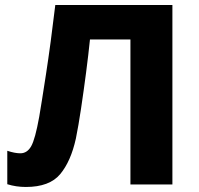

<svg xmlns="http://www.w3.org/2000/svg" viewBox="-20 -734 791 764"><path d="M666 0V-714H200Q182 -562 163 -438.5Q144 -315 136 -269Q120 -180 104 -152Q88 -124 61 -124Q39 -124 9 -134V-1Q44 10 83 10Q177 10 219.5 -41Q262 -92 282 -183Q292 -232 302.5 -302Q313 -372 322.5 -445Q332 -518 338 -577H499V0Z"/></svg>

Font: Noto Sans UI Extra
Style: Regular
Weight: 800
Designer: Monotype Design Team
Foundry: Monotype Imaging Inc.
Version: Version 1.901